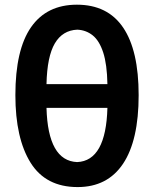

<svg xmlns="http://www.w3.org/2000/svg" viewBox="-20 -766 640 799"><path d="M303 12.5Q170.5 12.5 107.2 -89Q44 -190.5 44 -370Q44 -559 109.2 -652.8Q174.5 -746.5 300 -746.5Q428 -746.5 492.5 -651.2Q557 -556 557 -370Q557 -181.5 492 -84.5Q427 12.5 303 12.5ZM301.5 -642.5Q240.5 -640 208.2 -585.5Q176 -531 173.5 -416H427Q425.5 -498.5 409.5 -547.5Q393.5 -596.5 365.8 -618.8Q338 -641 301.5 -642.5ZM301 -91.5Q421 -96.5 427 -317H173.5Q179.5 -96.5 301 -91.5Z"/></svg>

Font: Commissioner Loud SemiBold
Style: Regular
Weight: 600
Designer: Kostas Bartsokas
Foundry: Kostas Bartsokas
Version: Version 1.000; ttfautohint (v1.8.3)